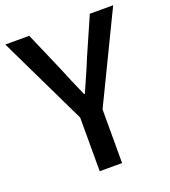

<svg xmlns="http://www.w3.org/2000/svg" viewBox="-138 -836 829 935"><g transform="rotate(-20 276.5 -368.5)"><path d="M218 0H334V-278L556 -737H435L349 -541C327 -486 303 -434 279 -379H275C250 -434 229 -486 206 -541L121 -737H-3L218 -278Z"/></g></svg>

Font: Noto Sans JP Medium
Style: Regular
Weight: 500
Designer: Ryoko NISHIZUKA 西塚涼子 (kana, bopomofo & ideographs); Paul D. Hunt (Latin, Greek & Cyrillic); Sandoll Communications 산돌커뮤니
Foundry: Adobe
Version: Version 2.004;hotconv 1.0.118;makeotfexe 2.5.65603